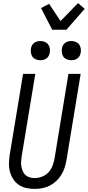

<svg xmlns="http://www.w3.org/2000/svg" viewBox="-20 -1212 567 1240"><path d="M204 8Q175 8 148.5 2Q122 -4 100.5 -19Q79 -34 65 -56Q51 -78 44 -104Q37 -130 38 -158Q39 -186 43 -214L129 -735H208L120 -203Q118 -186 116.5 -169.5Q115 -153 118 -137Q121 -121 127 -106.5Q133 -92 144.5 -81.5Q156 -71 171.5 -66.5Q187 -62 204 -62Q227 -62 251 -71Q275 -80 292.5 -98.5Q310 -117 319 -140.5Q328 -164 332 -187L422 -735H501L409 -176Q405 -152 397 -128Q389 -104 375.5 -82Q362 -60 342.5 -42Q323 -24 300 -12.5Q277 -1 252.5 3.5Q228 8 204 8ZM440 -823Q426 -823 412 -828.5Q398 -834 390 -845Q382 -856 380 -870.5Q378 -885 380 -900Q382 -910 387 -919.5Q392 -929 401 -935.5Q410 -942 420 -944.5Q430 -947 441 -947Q455 -947 469 -941.5Q483 -936 491 -925Q499 -914 501.5 -899.5Q504 -885 501 -870Q499 -860 494 -850.5Q489 -841 480 -834.5Q471 -828 461 -825.5Q451 -823 440 -823ZM240 -823Q226 -823 212 -828.5Q198 -834 190 -845Q182 -856 180 -870.5Q178 -885 180 -900Q182 -910 187 -919.5Q192 -929 201 -935.5Q210 -942 220 -944.5Q230 -947 241 -947Q255 -947 269 -941.5Q283 -936 291 -925Q299 -914 301.5 -899.5Q304 -885 301 -870Q299 -860 294 -850.5Q289 -841 280 -834.5Q271 -828 261 -825.5Q251 -823 240 -823ZM317 -1020 245 -1160 297 -1187 371 -1076 484 -1192 527 -1155 409 -1020Z"/></svg>

Font: Iosevka Term Curly
Style: Italic
Weight: 400
Italic angle: -9°
Designer: Belleve Invis
Foundry: Belleve Invis
Version: Version 32.3.0